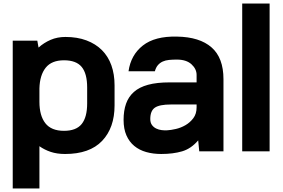

<svg xmlns="http://www.w3.org/2000/svg" viewBox="-20 -720 1602 1086"><path d="M52 346V-490H191L198 -451Q228 -478 266 -494.5Q304 -511 350 -511Q417 -511 469 -491.5Q521 -472 556.5 -436.5Q592 -401 610 -350.5Q628 -300 628 -237V-124Q628 3 557.5 77Q487 151 348 151Q302 151 266.5 139Q231 127 203 107V346ZM342 -379Q272 -379 238.5 -337Q205 -295 203 -220V-144Q203 -66 236.5 -23Q270 20 342 20Q411 20 442 -18.5Q473 -57 473 -135V-225Q473 -304 442 -341.5Q411 -379 342 -379Z M679 -42Q679 -94 693 -133.5Q707 -173 737.5 -200Q768 -227 817.5 -240.5Q867 -254 939 -254H1092V-296Q1092 -330 1063 -356.5Q1034 -383 980 -383Q956 -383 936 -381Q916 -379 900.5 -372Q885 -365 873.5 -352Q862 -339 856 -317H707Q720 -409 788 -462.5Q856 -516 981 -513Q1109 -511 1176.5 -452Q1244 -393 1244 -272V136H1107L1101 74Q1061 121 1010 136Q959 151 892 151Q846 151 807 140Q768 129 739.5 105.5Q711 82 695 45.5Q679 9 679 -42ZM926 17Q946 16 974.5 9.5Q1003 3 1029 -12Q1055 -27 1073.5 -51.5Q1092 -76 1092 -113V-129H947Q882 -129 856 -111Q830 -93 830 -47Q830 -26 839.5 -13Q849 0 863.5 7Q878 14 894.5 16Q911 18 926 17Z M1350 136V-700H1505V136Z"/></svg>

Font: Cafe24 Ohsquare
Style: Bold
Weight: 700
Designer: Cafe24 thkim, hmlim, mnelim, nhlee, sslee, sskim, smlim, yjkim, sdjeong, hskwak & 4IRTF
Foundry: Cafe24
Version: Version 1.000